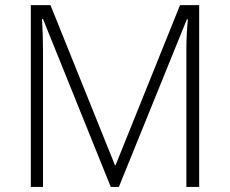

<svg xmlns="http://www.w3.org/2000/svg" viewBox="-20 -734 903 754"><path d="M446.8 0 713.9 -658.2H717.8C713.9 -617.7 711.9 -578.6 711.9 -541V0H762.2V-713.9H687L434.1 -85.9H431.2L178.2 -713.9H101.1V0H148.9V-535.2C148.9 -577.6 147.5 -618.7 145 -659.2H148.9L415 0Z"/></svg>

Font: Open Sans 300
Style: Regular
Weight: 300
Foundry: Ascender Corporation
Version: Version 1.100;PS 001.100;hotconv 1.0.88;makeotf.lib2.5.64775